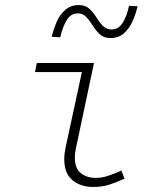

<svg xmlns="http://www.w3.org/2000/svg" viewBox="-20 -730 640 762"><path d="M350 12Q300 12 267.5 -15Q235 -42 235 -98Q235 -110 236.5 -122Q238 -134 241 -148L305 -444H119L126 -480H353L281 -140Q279 -130 278 -121.5Q277 -113 277 -105Q277 -62 300.5 -43Q324 -24 360 -24Q385 -24 410 -32.5Q435 -41 462 -53L474 -21Q444 -7 415 2.5Q386 12 350 12ZM419 -579Q392 -579 376 -594Q360 -609 348.5 -628Q337 -647 323 -662Q309 -677 288 -677Q261 -677 244.5 -649.5Q228 -622 219 -582L185 -584Q193 -616 205.5 -644.5Q218 -673 240 -691.5Q262 -710 292 -710Q319 -710 335 -695Q351 -680 362.5 -661Q374 -642 388 -627.5Q402 -613 423 -613Q451 -613 467.5 -640.5Q484 -668 492 -707L526 -705Q519 -674 506 -645.5Q493 -617 472 -598Q451 -579 419 -579Z"/></svg>

Font: Source Code Pro ExtraLight Light
Style: Italic
Weight: 300
Italic angle: -11°
Monospace: yes
Version: Version 1.016;hotconv 1.0.116;makeotfexe 2.5.65601